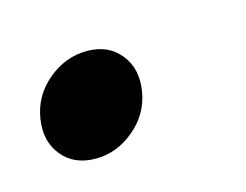

<svg xmlns="http://www.w3.org/2000/svg" viewBox="-37 -453 286 223"><g transform="rotate(-15 106.0 -341.5)"><path d="M56.8 -279.4Q30.7 -279.4 16.4 -297.1Q2.1 -314.8 6.4 -341.1Q10.6 -367.5 31.7 -385.2Q52.8 -402.9 78.9 -402.9Q104.3 -402.9 118.6 -385.2Q132.9 -367.5 128.6 -341.1Q124.4 -314.8 103.3 -297.1Q82.2 -279.4 56.8 -279.4Z"/></g></svg>

Font: Poppins Variable
Style: Italic
Weight: 100
Italic angle: -10°
Designer: Jonny Pinhorn
Foundry: Indian Type Foundry
Version: Version 6.000